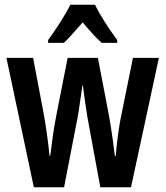

<svg xmlns="http://www.w3.org/2000/svg" viewBox="-20 -786 695 806"><path d="M379 -766H275C256 -726 214 -661 182 -618V-606H248C269 -625 297 -658 327 -692C356 -658 382 -628 407 -606H472V-618C437 -665 400 -722 379 -766ZM347 -294 401 0H530L647 -543H538L484 -276C475 -223 469 -172 466 -132H462C455 -192 446 -253 437 -303L391 -543H264L217 -305C204 -238 197 -182 191 -132H188C182 -192 173 -256 163 -311L119 -543H7L122 0H249L306 -294C313 -332 319 -383 326 -427H328C333 -387 340 -336 347 -294Z"/></svg>

Font: Noto Sans Myanmar ExtraCondensed SemiBold
Style: Regular
Weight: 600
Width: 2
Designer: Monotype Design Team
Foundry: Monotype Imaging Inc.
Version: Version 2.107